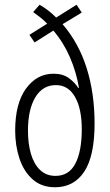

<svg xmlns="http://www.w3.org/2000/svg" viewBox="-20 -780 463 810"><path d="M147 -760Q166 -749 183.5 -735.5Q201 -722 217 -706L303 -760L325 -727L244 -678Q312 -599 345.5 -493Q379 -387 379 -259Q379 -122 335.5 -56Q292 10 212 10Q155 10 117.5 -23.5Q80 -57 62 -111.5Q44 -166 44 -229Q44 -343 89.5 -406Q135 -469 206 -469Q245 -469 270.5 -450.5Q296 -432 310 -409L313 -410Q302 -476 275 -538.5Q248 -601 205 -651L126 -601L104 -633L179 -680Q165 -695 149.5 -707Q134 -719 120 -729ZM216 -421Q160 -421 129 -369.5Q98 -318 98 -228Q98 -174 110.5 -131Q123 -88 149 -63Q175 -38 214 -38Q271 -38 298 -90Q325 -142 325 -235Q325 -321 296.5 -371Q268 -421 216 -421Z"/></svg>

Font: Noto Sans Lao UI ExtCond Light
Style: Regular
Weight: 300
Width: 2
Designer: Monotype Design Team
Foundry: Monotype Imaging Inc.
Version: Version 2.000; ttfautohint (v1.8.4.7-5d5b)